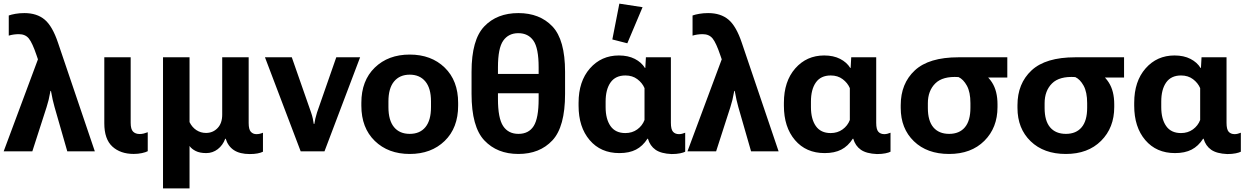

<svg xmlns="http://www.w3.org/2000/svg" viewBox="-28 -829 6839 1052"><path d="M-7.8 0H149.2L227.5 -242.9Q234.9 -267.3 238.5 -281.9Q242.2 -296.4 248.5 -330.8H251.2Q257.8 -295.7 260.6 -283Q263.4 -270.3 270.8 -242.9L340.6 0H491.5L290 -594.2Q259.5 -685.5 216.9 -721.4Q174.3 -757.3 105.5 -757.3Q79.3 -757.3 56.6 -753.3Q33.9 -749.3 20 -744.1V-633.8Q32.5 -637.7 47 -639.8Q61.5 -641.8 75.2 -641.8Q111.1 -641.8 130.2 -617.8Q149.4 -593.8 172.4 -525.9L179.9 -503.9Z M704.6 14.4Q728.8 14.4 749.5 9.9Q770.3 5.4 781.5 -0.5V-104.5Q771 -100.3 759.8 -97.5Q748.5 -94.7 737.3 -94.7Q714.1 -94.7 701 -108Q688 -121.3 688 -156.2V-515.1H543.5V-153.3Q543.5 -66.7 587.6 -26.1Q631.8 14.4 704.6 14.4Z M865.2 203.1H1010.5V-29.3Q1021.5 -13.2 1044.1 -1.7Q1066.7 9.8 1101.8 9.8Q1137.2 9.8 1165 -11.6Q1192.9 -33 1206.1 -68.8H1208.7Q1221.2 -27.8 1253.7 -6.3Q1286.1 15.1 1340.8 15.1Q1365 15.1 1383.3 11.6Q1401.6 8.1 1412.8 2.2V-101.8Q1404.3 -98.1 1395.6 -96.1Q1387 -94 1376.7 -94Q1358.6 -94 1346.6 -106.7Q1334.5 -119.4 1334.5 -155.3V-515.1H1189.5V-200.9Q1189.5 -153.3 1163.9 -127Q1138.4 -100.6 1100.8 -100.6Q1071.5 -100.6 1048 -116.1Q1024.4 -131.6 1010.5 -159.9V-515.1H865.2Z M1423.8 -515.1 1619.4 0H1750L1945.1 -515.1H1814.5L1709 -212.6Q1703.1 -193.8 1699.7 -178.8Q1696.3 -163.8 1694.3 -149.9H1691.2Q1689.2 -163.8 1686 -179Q1682.9 -194.1 1676.5 -212.6L1570.8 -515.1Z M1951.9 -250Q1951.9 -128.4 2025.5 -56.9Q2099.1 14.6 2217 14.6Q2335 14.6 2408.6 -56.9Q2482.2 -128.4 2482.2 -250V-265.6Q2482.2 -387.2 2408.6 -458.6Q2335 -530 2217 -530Q2099.1 -530 2025.5 -458.6Q1951.9 -387.2 1951.9 -265.6ZM2100.3 -273.7Q2100.3 -345.5 2131.2 -382.7Q2162.1 -419.9 2217 -419.9Q2271.7 -419.9 2302.6 -382.7Q2333.5 -345.5 2333.5 -273.7V-241.9Q2333.5 -169.9 2303.2 -132.7Q2272.9 -95.5 2217 -95.5Q2161.1 -95.5 2130.7 -132.7Q2100.3 -169.9 2100.3 -241.9Z M2812.3 14.6Q2929 14.6 2998.5 -59.6Q3068.1 -133.8 3068.1 -314.5V-435.5Q3068.1 -611.3 2998.7 -684.3Q2929.2 -757.3 2812.3 -757.3Q2695.1 -757.3 2625.4 -684.3Q2555.7 -611.3 2555.7 -435.5V-314.5Q2555.7 -133.8 2625.9 -59.6Q2696 14.6 2812.3 14.6ZM2812.7 -95.5Q2757.1 -95.5 2728.8 -138.3Q2700.4 -181.2 2700.4 -286.9V-460.2Q2700.4 -565.4 2729.4 -606.3Q2758.3 -647.2 2811.8 -647.2Q2866 -647.2 2894.7 -606.3Q2923.3 -565.4 2923.3 -460.2V-286.9Q2923.3 -181.2 2896.1 -138.3Q2868.9 -95.5 2812.7 -95.5ZM2627.9 -317.9H2995.8V-423.8H2627.9Z M3365.5 9.8Q3419.7 9.8 3456.5 -9.2Q3493.4 -28.1 3519.5 -68.8H3522.2Q3533.4 -29.8 3563.8 -8.5Q3594.2 12.7 3651.9 15.1Q3679 15.1 3698.6 11Q3718.3 6.8 3726.3 2.2V-101.8Q3718.5 -98.4 3709.4 -96.2Q3700.2 -94 3692.4 -94Q3671.6 -94 3659.8 -106.9Q3647.9 -119.9 3647.9 -156V-515.1H3511L3507.8 -456.8H3505.6Q3486.8 -487.5 3450.3 -506.3Q3413.8 -525.1 3362.8 -525.1Q3266.6 -525.1 3204.3 -454.2Q3142.1 -383.3 3142.1 -265.6V-249.8Q3142.1 -132.6 3202.8 -61.4Q3263.4 9.8 3365.5 9.8ZM3398.4 -99.9Q3344 -99.9 3317.1 -138.3Q3290.3 -176.8 3290.3 -241.9V-272.5Q3290.3 -338.9 3317.3 -377.2Q3344.2 -415.5 3398.7 -415.5Q3437.3 -415.5 3464.2 -395.1Q3491.2 -374.8 3503.4 -346.2V-171.6Q3491.5 -140.1 3463.7 -120Q3436 -99.9 3398.4 -99.9ZM3409.2 -591.8 3492.7 -789.6 3365.5 -809.1 3327.1 -612.8Z M3738.8 0H3895.8L3974.1 -242.9Q3981.4 -267.3 3985.1 -281.9Q3988.8 -296.4 3995.1 -330.8H3997.8Q4004.4 -295.7 4007.2 -283Q4010 -270.3 4017.3 -242.9L4087.2 0H4238L4036.6 -594.2Q4006.1 -685.5 3963.5 -721.4Q3920.9 -757.3 3852.1 -757.3Q3825.9 -757.3 3803.2 -753.3Q3780.5 -749.3 3766.6 -744.1V-633.8Q3779.1 -637.7 3793.6 -639.8Q3808.1 -641.8 3821.8 -641.8Q3857.7 -641.8 3876.8 -617.8Q3896 -593.8 3918.9 -525.9L3926.5 -503.9Z M4490.5 9.8Q4544.7 9.8 4581.5 -9.2Q4618.4 -28.1 4644.5 -68.8H4647.2Q4658.4 -29.8 4688.8 -8.5Q4719.2 12.7 4776.9 15.1Q4804 15.1 4823.6 11Q4843.3 6.8 4851.3 2.2V-101.8Q4843.5 -98.4 4834.4 -96.2Q4825.2 -94 4817.4 -94Q4796.6 -94 4784.8 -106.9Q4772.9 -119.9 4772.9 -156V-515.1H4636L4632.8 -456.8H4630.6Q4611.8 -487.5 4575.3 -506.3Q4538.8 -525.1 4487.8 -525.1Q4391.6 -525.1 4329.3 -454.2Q4267.1 -383.3 4267.1 -265.6V-249.8Q4267.1 -132.6 4327.8 -61.4Q4388.4 9.8 4490.5 9.8ZM4523.4 -99.9Q4469 -99.9 4442.1 -138.3Q4415.3 -176.8 4415.3 -241.9V-272.5Q4415.3 -338.9 4442.3 -377.2Q4469.2 -415.5 4523.7 -415.5Q4562.3 -415.5 4589.2 -395.1Q4616.2 -374.8 4628.4 -346.2V-171.6Q4616.5 -140.1 4588.7 -120Q4561 -99.9 4523.4 -99.9Z M5172.4 14.6Q5293.2 14.6 5365.4 -57.3Q5437.5 -129.2 5437.5 -242.2V-257.3Q5437.5 -330.3 5407.5 -377.1Q5377.4 -423.8 5325.7 -446.8V-404.3H5491.2V-515.1H5223.6Q5061.3 -515.1 4984.3 -443.2Q4907.2 -371.3 4907.2 -252.9V-237.8Q4907.2 -124.8 4979.4 -55.1Q5051.5 14.6 5172.4 14.6ZM5172.6 -95.5Q5116.7 -95.5 5086.3 -131Q5055.9 -166.5 5055.9 -237.3V-263.2Q5055.9 -331.5 5096.6 -371.9Q5137.2 -412.4 5223.9 -406.7Q5250.5 -394.5 5269.8 -359.4Q5289.1 -324.2 5289.1 -264.2V-238.3Q5289.1 -167.5 5258.8 -131.5Q5228.5 -95.5 5172.6 -95.5Z M5812 14.6Q5932.9 14.6 6005 -57.3Q6077.1 -129.2 6077.1 -242.2V-257.3Q6077.1 -330.3 6047.1 -377.1Q6017.1 -423.8 5965.3 -446.8V-404.3H6130.9V-515.1H5863.3Q5700.9 -515.1 5623.9 -443.2Q5546.9 -371.3 5546.9 -252.9V-237.8Q5546.9 -124.8 5619 -55.1Q5691.2 14.6 5812 14.6ZM5812.3 -95.5Q5756.3 -95.5 5726 -131Q5695.6 -166.5 5695.6 -237.3V-263.2Q5695.6 -331.5 5736.2 -371.9Q5776.9 -412.4 5863.5 -406.7Q5890.1 -394.5 5909.4 -359.4Q5928.7 -324.2 5928.7 -264.2V-238.3Q5928.7 -167.5 5898.4 -131.5Q5868.2 -95.5 5812.3 -95.5Z M6409.9 9.8Q6464.1 9.8 6501 -9.2Q6537.8 -28.1 6564 -68.8H6566.7Q6577.9 -29.8 6608.3 -8.5Q6638.7 12.7 6696.3 15.1Q6723.4 15.1 6743 11Q6762.7 6.8 6770.8 2.2V-101.8Q6762.9 -98.4 6753.8 -96.2Q6744.6 -94 6736.8 -94Q6716.1 -94 6704.2 -106.9Q6692.4 -119.9 6692.4 -156V-515.1H6555.4L6552.2 -456.8H6550Q6531.2 -487.5 6494.8 -506.3Q6458.3 -525.1 6407.2 -525.1Q6311 -525.1 6248.8 -454.2Q6186.5 -383.3 6186.5 -265.6V-249.8Q6186.5 -132.6 6247.2 -61.4Q6307.9 9.8 6409.9 9.8ZM6442.9 -99.9Q6388.4 -99.9 6361.6 -138.3Q6334.7 -176.8 6334.7 -241.9V-272.5Q6334.7 -338.9 6361.7 -377.2Q6388.7 -415.5 6443.1 -415.5Q6481.7 -415.5 6508.7 -395.1Q6535.6 -374.8 6547.9 -346.2V-171.6Q6535.9 -140.1 6508.2 -120Q6480.5 -99.9 6442.9 -99.9Z"/></svg>

Font: Roboto Flex
Style: Regular
Weight: 400
Designer: Berlow after Robertson
Foundry: Google
Version: Version 3.200;gftools[0.9.32]